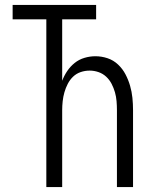

<svg xmlns="http://www.w3.org/2000/svg" viewBox="-20 -755 640 775"><path d="M167 0V-677H31V-735H368V-677H231V-429Q239 -450 251.5 -468.5Q264 -487 281.5 -501Q299 -515 321 -521.5Q343 -528 365 -528Q390 -528 414 -520Q438 -512 456.5 -494.5Q475 -477 486.5 -455Q498 -433 505 -409Q512 -385 514.5 -360Q517 -335 517 -310V0H452V-310Q452 -328 450.5 -346.5Q449 -365 444 -382.5Q439 -400 430.5 -416.5Q422 -433 408.5 -445.5Q395 -458 377.5 -464Q360 -470 342 -470Q323 -470 305.5 -464Q288 -458 275 -445.5Q262 -433 253.5 -416.5Q245 -400 240 -382.5Q235 -365 233 -346.5Q231 -328 231 -310V0Z"/></svg>

Font: Iosevka Aile Light
Style: Regular
Weight: 300
Designer: Belleve Invis
Foundry: Belleve Invis
Version: Version 27.3.5; ttfautohint (v1.8.4)